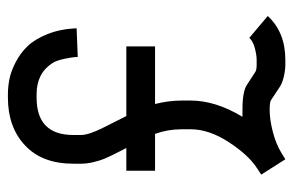

<svg xmlns="http://www.w3.org/2000/svg" viewBox="-149 -587 748 490"><g transform="rotate(-90 225.0 -342.0)"><path d="M309.1 -582Q283.2 -622.6 229.5 -622.6H220.7Q125.5 -622.6 125.5 -528.8V-509.8Q125.5 -489.7 143.6 -453.6L173.8 -393.6H351.6V-320.3H204.6Q213.4 -285.2 213.4 -252V-229.5Q213.4 -166 171.9 -97.2H190.9Q236.3 -97.2 253.4 -85.9L287.1 -64Q292.5 -61 305.2 -61H317.4Q329.1 -61 346.4 -65.4Q363.8 -69.8 373.5 -79.6L429.2 -32.7Q387.7 12.2 317.4 12.2H305.2Q291 12.2 274.4 8.3Q257.8 4.4 249 -1.5L214.4 -24.4Q209.5 -27.8 189.5 -27.8Q165 -27.8 133.8 -19.8Q102.5 -11.7 80.1 2L63.5 12.2L24.4 -49.3L40 -59.6Q74.2 -81.5 107.2 -132.1Q140.1 -182.6 140.1 -229.5V-252Q140.1 -287.6 128.4 -320.3H34.2V-393.6H92.3L78.1 -421.4Q69.3 -439 64.9 -449.5Q60.5 -460 56.4 -476.8Q52.2 -493.7 52.2 -509.8V-528.8Q52.2 -608.4 98.9 -652.1Q145.5 -695.8 220.7 -695.8H229.5Q248.5 -695.8 268.3 -691.9Q288.1 -688 311.3 -676Q334.5 -664.1 352.3 -645.5Q370.1 -627 383.1 -594.5Q396 -562 397.9 -520.5L324.7 -517.6Q324.2 -532.2 319.8 -552.2Q315.4 -572.3 309.1 -582Z"/></g></svg>

Font: Anka/Coder Narrow
Style: Regular
Weight: 400
Width: 3
Monospace: yes
Version: Version 001.100